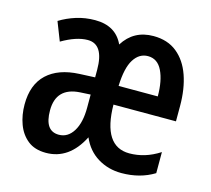

<svg xmlns="http://www.w3.org/2000/svg" viewBox="-86 -653 841 765"><g transform="rotate(15 334.5 -271.0)"><path d="M458 -550.8Q516.6 -550.8 555.2 -519.5Q593.8 -488.3 612.8 -433.8Q631.8 -379.4 631.8 -309.1V-245.6H374Q376 -74.2 484.9 -74.2Q516.6 -74.2 547.4 -83.5Q578.1 -92.8 609.4 -112.8V-25.9Q551.3 9.8 474.6 9.8Q420.4 9.8 377 -16.6Q333.5 -43 311.5 -93.8Q258.8 9.8 163.1 9.8Q116.7 9.8 87.9 -13.4Q59.1 -36.6 45.4 -74Q31.7 -111.3 31.7 -154.8Q31.7 -236.8 78.6 -280.8Q125.5 -324.7 211.4 -328.6L275.4 -331.5V-362.3Q275.4 -467.8 209 -467.8Q162.6 -467.8 102.5 -432.6L72.3 -509.8Q103 -528.8 139.6 -540.3Q176.3 -551.8 217.3 -551.8Q302.2 -551.8 334 -482.9Q376.5 -550.8 458 -550.8ZM457.5 -467.8Q421.4 -467.8 399.2 -432.6Q377 -397.5 374.5 -322.8H536.1Q536.1 -387.2 516.6 -427.5Q497.1 -467.8 457.5 -467.8ZM275.9 -260.7 232.9 -258.3Q135.7 -252.4 135.7 -158.2Q135.7 -73.2 194.3 -73.2Q231.4 -73.2 253.7 -109.1Q275.9 -145 275.9 -206.5Z"/></g></svg>

Font: Open Sans Condensed SemiBold
Style: Regular
Weight: 600
Width: 3
Designer: Monotype Design Team
Foundry: Monotype Imaging Inc.
Version: Version 3.000; ttfautohint (v1.8.4)